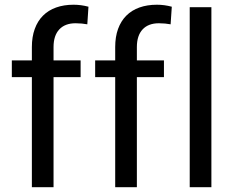

<svg xmlns="http://www.w3.org/2000/svg" viewBox="-20 -780 977 800"><path d="M112.8 0V-458.5H29.3V-528.3H112.8V-584Q112.8 -626.5 124.8 -659.4Q136.7 -692.4 159.2 -714.8Q181.6 -737.3 213.9 -748.8Q246.1 -760.3 286.6 -760.3Q317.9 -760.3 348.6 -752L343.8 -678.7Q333.5 -680.7 320.6 -681.9Q307.6 -683.1 294.9 -683.1Q251 -683.1 227.1 -657.5Q203.1 -631.8 203.1 -584V-528.3H315.9V-458.5H203.1V0ZM460 0V-458.5H376.5V-528.3H460V-584Q460 -626.5 471.9 -659.4Q483.9 -692.4 506.3 -714.8Q528.8 -737.3 561 -748.8Q593.3 -760.3 633.8 -760.3Q665 -760.3 695.8 -752L690.9 -678.7Q680.7 -680.7 667.7 -681.9Q654.8 -683.1 642.1 -683.1Q598.1 -683.1 574.2 -657.5Q550.3 -631.8 550.3 -584V-528.3H663.1V-458.5H550.3V0ZM860.8 0H770.5V-750H860.8Z"/></svg>

Font: Dirooz
Style: Regular
Weight: 400
Foundry: DejaVu fonts team - Redesigned by Saber Rastikerdar
Version: Version 0.2.1